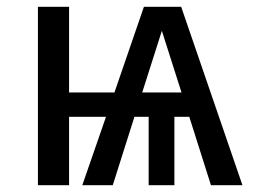

<svg xmlns="http://www.w3.org/2000/svg" viewBox="-20 -547 746 567"><path d="M92 -527V0H184V-202H293L223 0H313L377 -202H419V0H495V-202H539L603 0H696L515 -527H405L318 -274H184V-527ZM458 -456 516 -274H400Z"/></svg>

Font: FiraGO Unicode
Style: Regular
Weight: 400
Designer: bBox Type
Foundry: bBox Type GmbH
Version: Version 1.001;PS 001.001;hotconv 1.0.88;makeotf.lib2.5.64775